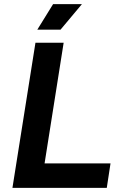

<svg xmlns="http://www.w3.org/2000/svg" viewBox="-20 -906 572 926"><path d="M160 -763H272L375 -886H236ZM40 0H495L513 -118H195L287 -700H151Z"/></svg>

Font: Arthouse Owned
Style: Bold Italic
Weight: 700
Italic angle: -10°
Designer: Jeremy Tribby
Foundry: Tribby Type
Version: Version 1.000;PS 001.000;hotconv 1.0.88;makeotf.lib2.5.64775